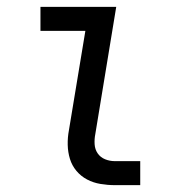

<svg xmlns="http://www.w3.org/2000/svg" viewBox="-20 -540 540 560"><path d="M315 0Q294 0 273 -3.5Q252 -7 234 -16.5Q216 -26 203 -41.5Q190 -57 184 -76.5Q178 -96 177.5 -117.5Q177 -139 181 -160L229 -450H98V-520H319L258 -149Q255 -134 256 -119Q257 -104 265 -92.5Q273 -81 286.5 -75.5Q300 -70 315 -70H389V0Z"/></svg>

Font: Iosevka Gothic
Style: Italic
Weight: 400
Italic angle: -9°
Monospace: yes
Designer: Belleve Invis
Foundry: Belleve Invis
Version: Version 15.5.1; ttfautohint (v1.8.4)